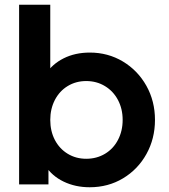

<svg xmlns="http://www.w3.org/2000/svg" viewBox="-20 -777 712 809"><path d="M170.8 -79 184.2 -105V0H60.5V-757H191.8V-435.5L171.5 -463.2Q199.8 -507 248.1 -531.2Q296.5 -555.5 358.5 -555.5Q435 -555.5 497.8 -517.9Q560.5 -480.2 596.8 -415.5Q633 -350.8 633 -271.8Q633 -192.8 597 -128Q561 -63.2 498.4 -25.6Q435.8 12 357.8 12Q297.5 12 248.1 -11.8Q198.8 -35.5 170.8 -79ZM496.8 -271.8Q496.8 -318.5 477.1 -355.6Q457.5 -392.8 422.4 -414.1Q387.2 -435.5 343.2 -435.5Q300 -435.5 265.4 -414.5Q230.8 -393.5 211.2 -355.9Q191.8 -318.2 191.8 -271.8Q191.8 -224.5 211.2 -187.2Q230.8 -150 265.4 -129Q300 -108 343.2 -108Q387.2 -108 422.4 -129Q457.5 -150 477.1 -187.5Q496.8 -225 496.8 -271.8Z"/></svg>

Font: Trafiko Sans Variable
Style: Regular
Weight: 400
Designer: Gumpita Rahayu / Trafiko
Foundry: Tokotype / Trafiko
Version: Version 0.001;FEAKit 1.0